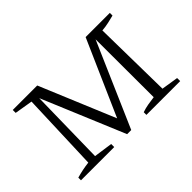

<svg xmlns="http://www.w3.org/2000/svg" viewBox="-89 -771 1021 1021"><g transform="rotate(-45 421.5 -260.5)"><path d="M699 -38 794 -23V0H540V-20Q563 -28 586.5 -32Q610 -36 634 -39L633 -475L426 0H395L200 -466L192 -38L298 -23V0H48V-20Q97 -34 142 -39L158 -482L56 -499V-521H240L417 -97L604 -521H786V-501Q767 -496 742.5 -490.5Q718 -485 692 -483Z"/></g></svg>

Font: Piazzolla SC Light
Style: Regular
Weight: 300
Designer: Juan Pablo del Peral
Foundry: Huerta Tipografica
Version: Version 1.330